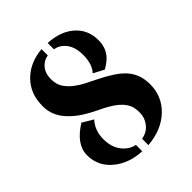

<svg xmlns="http://www.w3.org/2000/svg" viewBox="-200 -831 962 962"><g transform="rotate(-45 281.0 -349.5)"><path d="M350.1 -441.9Q381.8 -475.6 381.8 -541.5Q381.8 -615.7 335 -649.4Q318.8 -661.1 297.9 -664.1V-709Q383.8 -704.1 434.6 -660.2Q488.3 -614.3 488.3 -538.1Q488.3 -473.1 439.9 -434.6Q424.8 -422.9 406.2 -412.1ZM191.9 -273.4Q154.3 -231.9 154.3 -170.9Q154.3 -92.8 208 -53.2Q225.6 -40 249.5 -35.2V9.8Q161.6 5.9 102.5 -42Q39.6 -92.3 39.6 -171.9Q39.6 -248 135.3 -307.1ZM83 -411.1Q56.2 -452.6 56.2 -501Q56.2 -549.3 70.1 -583.7Q84 -618.2 109.4 -644.5Q165 -701.2 254.4 -709V-664.6Q221.7 -659.2 201.4 -633.8Q181.2 -608.4 181.2 -570.1Q181.2 -531.7 197.5 -507.6Q213.9 -483.4 237.8 -464.8Q261.7 -446.3 289.3 -432.4Q316.9 -418.5 350.8 -401.6Q384.8 -384.8 418 -363.5Q451.2 -342.3 472.7 -318.4Q515.1 -271 515.1 -200.2Q515.1 -113.8 453.6 -55.7Q392.1 2 293 9.8V-35.2Q333.5 -41.5 356.9 -73.2Q377.9 -101.1 377.9 -135.5Q377.9 -169.9 368.7 -189.5Q359.4 -209 344.2 -224.9Q329.1 -240.7 309.3 -253.7Q289.6 -266.6 269 -277.3Q248.5 -288.1 228.3 -297.6Q208 -307.1 179.4 -324Q150.9 -340.8 124.8 -364Q98.6 -387.2 83 -411.1Z"/></g></svg>

Font: Stardos Stencil
Style: Bold
Weight: 700
Designer: vernon adams
Foundry: vernon adams
Version: Version 1.000